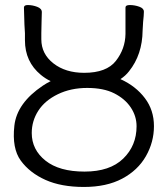

<svg xmlns="http://www.w3.org/2000/svg" viewBox="-20 -725 667 762"><path d="M458 -411Q459 -410 460 -410Q519 -383 555 -335.5Q591 -288 591 -224.5Q591 -161 559 -105Q527 -49 465 -16Q403 17 313 17Q223 17 160.5 -11Q98 -39 62.5 -87.5Q27 -136 37 -226Q47 -316 150 -385Q165 -395 181 -403Q160 -413 142 -428Q79 -480 79 -565V-593L77 -627L75 -695Q75 -705 90 -705Q109 -705 127.5 -698Q146 -691 146 -677Q146 -656 145 -640L144 -593V-569Q144 -511 192 -473.5Q240 -436 314 -436Q403 -436 440 -483.5Q477 -531 478 -590V-695Q478 -705 495 -705Q514 -705 532.5 -698.5Q551 -692 551 -679V-677Q551 -665 548 -638Q547 -628 546 -604Q545 -508 492 -442Q478 -424 458 -411ZM522 -224Q522 -264 499 -298.5Q476 -333 433.5 -354.5Q391 -376 326 -376Q261 -376 209.5 -351Q158 -326 132 -285.5Q106 -245 106 -197Q106 -131 160.5 -87.5Q215 -44 315.5 -44Q416 -44 469 -95.5Q522 -147 522 -224Z"/></svg>

Font: ToneOZ-Pinyin-WenKai-Regular
Style: Regular
Weight: 400
Designer: Fontworks Inc.
Foundry: ToneOZ
Version: Version 0.240331